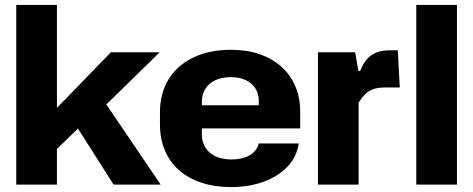

<svg xmlns="http://www.w3.org/2000/svg" viewBox="-20 -749 1921 779"><path d="M46 0V-729H211V0ZM441 0 278 -256 402 -339 632 0ZM200 -134 201 -301 430 -537H628L355 -270L342 -272Z M917 10Q851 10 798 -7.5Q745 -25 707 -58Q669 -91 649 -138.5Q629 -186 629 -245V-293Q629 -371 664.5 -428Q700 -485 765 -516Q830 -547 917 -547Q981 -547 1032.5 -529.5Q1084 -512 1121 -479Q1158 -446 1178 -399.5Q1198 -353 1198 -296V-228H772V-322H1043L1030 -307V-340Q1030 -369 1016 -390.5Q1002 -412 977 -424Q952 -436 917 -436Q880 -436 853.5 -423.5Q827 -411 813 -388.5Q799 -366 799 -336V-202Q799 -173 813.5 -150Q828 -127 855 -114.5Q882 -102 919 -102Q964 -102 993 -119Q1022 -136 1030 -167H1192Q1184 -112 1146 -72.5Q1108 -33 1049 -11.5Q990 10 917 10Z M1270 0V-537H1421L1434 -461H1441Q1459 -506 1487.5 -525.5Q1516 -545 1561 -545H1594L1602 -394H1540Q1513 -394 1494 -387Q1475 -380 1461.5 -366.5Q1448 -353 1435 -333V0Z M1669 0V-729H1834V0Z"/></svg>

Font: Hubot Sans
Style: Bold
Weight: 700
Designer: Deni Anggara
Foundry: GitHub, Inc., Subsidiary of Microsoft Corporation
Version: Version 2.000